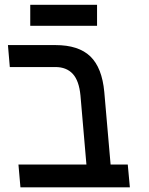

<svg xmlns="http://www.w3.org/2000/svg" viewBox="-20 -802 640 822"><path d="M217 -515H22L14 -609H217.5Q316.5 -609 366.8 -560.5Q417 -512 426.5 -408L453.5 -97.5H527L536 0H67.5L59 -97.5H350L324.5 -393Q318.5 -456.5 291.5 -485.8Q264.5 -515 217 -515ZM109.5 -781.5H395.5V-691.5H109.5Z"/></svg>

Font: JuliaMono Medium
Style: Italic
Weight: 500
Italic angle: -9°
Monospace: yes
Designer: cormullion
Foundry: corm
Version: Version 0.054; ttfautohint (v1.8.4)